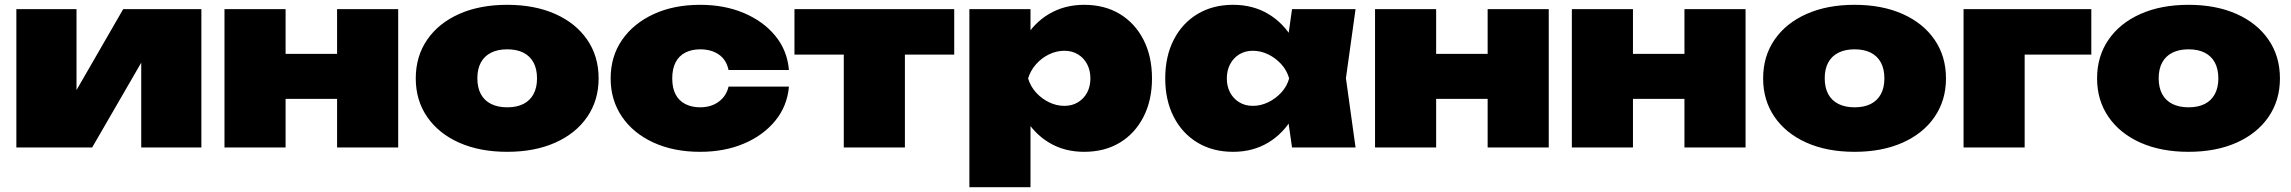

<svg xmlns="http://www.w3.org/2000/svg" viewBox="-20 -613 9521 798"><path d="M48 0V-575H298V-142L252 -159L492 -575H817V0H567V-449L613 -432L363 0Z M913 -575H1167V0H913ZM1381 -575H1635V0H1381ZM1060 -389H1474V-202H1060Z M2088 18Q1974 18 1888.5 -20Q1803 -58 1755.5 -127Q1708 -196 1708 -287Q1708 -379 1755.5 -448Q1803 -517 1888.5 -555Q1974 -593 2088 -593Q2202 -593 2287.5 -555Q2373 -517 2420.5 -448Q2468 -379 2468 -287Q2468 -196 2420.5 -127Q2373 -58 2287.5 -20Q2202 18 2088 18ZM2088 -167Q2128 -167 2155.5 -181Q2183 -195 2197.5 -222Q2212 -249 2212 -287Q2212 -326 2197.5 -353Q2183 -380 2155.5 -394Q2128 -408 2088 -408Q2049 -408 2021 -394Q1993 -380 1978.5 -353Q1964 -326 1964 -288Q1964 -249 1978.5 -222Q1993 -195 2021 -181Q2049 -167 2088 -167Z M3259 -253Q3252 -172 3202 -111Q3152 -50 3071.5 -16Q2991 18 2890 18Q2780 18 2696 -20.5Q2612 -59 2565 -128Q2518 -197 2518 -287Q2518 -378 2565 -446.5Q2612 -515 2696 -554Q2780 -593 2890 -593Q2991 -593 3071.5 -559Q3152 -525 3202 -464.5Q3252 -404 3259 -322H3008Q2999 -365 2967.5 -386.5Q2936 -408 2890 -408Q2855 -408 2828.5 -394.5Q2802 -381 2788 -354Q2774 -327 2774 -287Q2774 -247 2788 -220.5Q2802 -194 2828.5 -180.5Q2855 -167 2890 -167Q2936 -167 2967.5 -190.5Q2999 -214 3008 -253Z M3487 -487H3741V0H3487ZM3282 -575H3946V-386H3282Z M4009 -575H4263V-433L4253 -405V-215L4263 -160V165H4009ZM4188 -287Q4198 -381 4237.5 -449.5Q4277 -518 4341 -555.5Q4405 -593 4486 -593Q4571 -593 4634 -555Q4697 -517 4732.5 -448Q4768 -379 4768 -287Q4768 -196 4732.5 -127Q4697 -58 4634 -20Q4571 18 4486 18Q4404 18 4340.5 -20Q4277 -58 4238 -126.5Q4199 -195 4188 -287ZM4512 -287Q4512 -320 4498.5 -346Q4485 -372 4460.5 -387Q4436 -402 4404 -402Q4371 -402 4340 -387Q4309 -372 4286 -346Q4263 -320 4253 -287Q4263 -254 4286 -228.5Q4309 -203 4340 -188Q4371 -173 4404 -173Q4436 -173 4460.5 -188Q4485 -203 4498.5 -228.5Q4512 -254 4512 -287Z M5350 0 5321 -203 5350 -287 5321 -370 5350 -575H5614L5574 -288L5614 0ZM5403 -287Q5393 -195 5353.5 -126.5Q5314 -58 5250.5 -20Q5187 18 5105 18Q5021 18 4957.5 -20Q4894 -58 4858.5 -127Q4823 -196 4823 -287Q4823 -379 4858.5 -448Q4894 -517 4957.5 -555Q5021 -593 5105 -593Q5187 -593 5250.5 -555.5Q5314 -518 5354 -449.5Q5394 -381 5403 -287ZM5079 -287Q5079 -254 5092.5 -228.5Q5106 -203 5130.5 -188Q5155 -173 5187 -173Q5220 -173 5251 -188Q5282 -203 5305.5 -228.5Q5329 -254 5338 -287Q5329 -320 5305.5 -346Q5282 -372 5251 -387Q5220 -402 5187 -402Q5155 -402 5130.5 -387Q5106 -372 5092.5 -346Q5079 -320 5079 -287Z M5695 -575H5949V0H5695ZM6163 -575H6417V0H6163ZM5842 -389H6256V-202H5842Z M6513 -575H6767V0H6513ZM6981 -575H7235V0H6981ZM6660 -389H7074V-202H6660Z M7688 18Q7574 18 7488.5 -20Q7403 -58 7355.5 -127Q7308 -196 7308 -287Q7308 -379 7355.5 -448Q7403 -517 7488.5 -555Q7574 -593 7688 -593Q7802 -593 7887.5 -555Q7973 -517 8020.5 -448Q8068 -379 8068 -287Q8068 -196 8020.5 -127Q7973 -58 7887.5 -20Q7802 18 7688 18ZM7688 -167Q7728 -167 7755.5 -181Q7783 -195 7797.5 -222Q7812 -249 7812 -287Q7812 -326 7797.5 -353Q7783 -380 7755.5 -394Q7728 -408 7688 -408Q7649 -408 7621 -394Q7593 -380 7578.5 -353Q7564 -326 7564 -288Q7564 -249 7578.5 -222Q7593 -195 7621 -181Q7649 -167 7688 -167Z M8672 -575V-386H8279L8395 -502V0H8141V-575Z M9076 18Q8962 18 8876.5 -20Q8791 -58 8743.5 -127Q8696 -196 8696 -287Q8696 -379 8743.5 -448Q8791 -517 8876.5 -555Q8962 -593 9076 -593Q9190 -593 9275.5 -555Q9361 -517 9408.5 -448Q9456 -379 9456 -287Q9456 -196 9408.5 -127Q9361 -58 9275.5 -20Q9190 18 9076 18ZM9076 -167Q9116 -167 9143.5 -181Q9171 -195 9185.5 -222Q9200 -249 9200 -287Q9200 -326 9185.5 -353Q9171 -380 9143.5 -394Q9116 -408 9076 -408Q9037 -408 9009 -394Q8981 -380 8966.5 -353Q8952 -326 8952 -288Q8952 -249 8966.5 -222Q8981 -195 9009 -181Q9037 -167 9076 -167Z"/></svg>

Font: Unbounded Black
Style: Regular
Weight: 900
Designer: Luke Prowse, Jean-Baptiste Morizot, Fátima Lázaro, Florian Runge
Foundry: NaN
Version: Version 1.701;gftools[0.9.28.dev5+ged2979d]